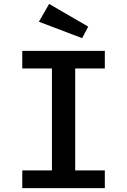

<svg xmlns="http://www.w3.org/2000/svg" viewBox="-20 -970 655 990"><path d="M94.9 -707.7H520.5V-616.9H367.7V-91.3H520.5V0H94.9V-91.3H247.7V-616.9H94.9ZM180.5 -857.9 233.3 -949.7 434.9 -832.8 403.6 -773.3Z"/></svg>

Font: Fira Code Fixed Medium
Style: Regular
Weight: 500
Monospace: yes
Designer: Carrois Corporate, Edenspiekermann AG, Nikita Prokopov
Foundry: Carrois Corporate, Edenspiekermann AG, Nikita Prokopov
Version: Version 5.002